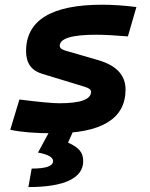

<svg xmlns="http://www.w3.org/2000/svg" viewBox="-20 -547 626 802"><path d="M205.6 9.8Q90.3 9.8 22.9 -4.9L61 -131.3Q123.5 -123.5 165 -119.6Q206.5 -115.7 227.5 -115.7Q360.4 -115.7 360.4 -163.6Q360.4 -176.3 335 -184.1L155.8 -238.8Q88.9 -258.8 88.9 -333Q88.9 -527.3 406.7 -527.3Q439.5 -527.3 475.1 -524.9Q510.7 -522.5 549.8 -517.6L514.2 -395Q473.6 -398.4 440.7 -400.1Q407.7 -401.9 381.8 -401.9Q229.5 -401.9 229.5 -355.5Q229.5 -342.3 253.9 -335.4L391.6 -295.4Q504.4 -262.2 504.4 -172.9Q504.4 9.8 205.6 9.8ZM98.6 234.4 112.3 157.2Q201.7 157.2 201.7 126Q201.7 101.6 138.7 90.3L200.7 -23.9L285.6 1L264.2 48.8Q295.9 62.5 311.8 80.1Q327.6 97.7 327.6 126Q327.6 179.2 269.5 206.8Q211.4 234.4 98.6 234.4Z"/></svg>

Font: Cascadia Code PL
Style: Bold Italic
Weight: 700
Italic angle: -10°
Monospace: yes
Designer: Aaron Bell
Foundry: Saja Typeworks
Version: Version 2404.023; ttfautohint (v1.8.4)